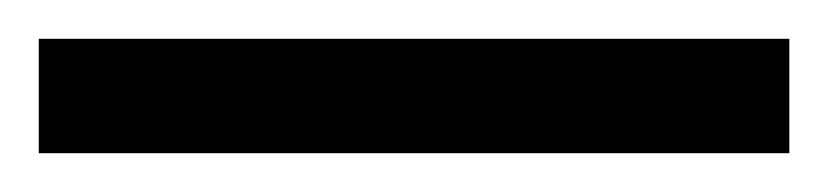

<svg xmlns="http://www.w3.org/2000/svg" viewBox="-25 -839 427 99"><path d="M-5 -760H382V-819H-5Z"/></svg>

Font: Noto Serif Thai ExtraCondensed ExtraBold
Style: Regular
Weight: 800
Width: 2
Designer: Monotype Design Team
Foundry: Monotype Imaging Inc.
Version: Version 2.002